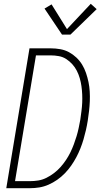

<svg xmlns="http://www.w3.org/2000/svg" viewBox="-20 -989 540 1009"><path d="M13 0 135 -735H246Q272 -735 297 -730.5Q322 -726 343 -714.5Q364 -703 381.5 -686.5Q399 -670 411.5 -649.5Q424 -629 432 -605.5Q440 -582 445 -558Q450 -534 451.5 -508.5Q453 -483 452 -457.5Q451 -432 448 -406Q445 -380 441 -354Q437 -329 431.5 -305Q426 -281 419 -257Q412 -233 402.5 -209Q393 -185 381 -162.5Q369 -140 354 -118.5Q339 -97 320.5 -78Q302 -59 280.5 -44Q259 -29 235 -18.5Q211 -8 186.5 -4Q162 0 137 0ZM137 -37Q159 -37 181 -40.5Q203 -44 224 -54.5Q245 -65 264 -79.5Q283 -94 298.5 -111.5Q314 -129 327 -148.5Q340 -168 350 -188.5Q360 -209 368 -230.5Q376 -252 382.5 -273.5Q389 -295 393.5 -316.5Q398 -338 402 -360Q405 -382 408 -404.5Q411 -427 412 -449Q413 -471 412 -493Q411 -515 408 -536.5Q405 -558 399 -578.5Q393 -599 383.5 -617.5Q374 -636 360 -651.5Q346 -667 328.5 -678.5Q311 -690 289.5 -694Q268 -698 246 -698H169L59 -37ZM306 -807 214 -944 251 -966 332 -836 457 -969 488 -941 350 -807Z"/></svg>

Font: Iosevka SS04 Extralight
Style: Italic
Weight: 200
Italic angle: -9°
Monospace: yes
Designer: Belleve Invis
Foundry: Belleve Invis
Version: Version 19.0.0; ttfautohint (v1.8.4)